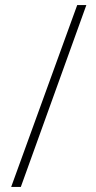

<svg xmlns="http://www.w3.org/2000/svg" viewBox="-20 -735 377 756"><path d="M320 -715 62 1H24L284 -715Z"/></svg>

Font: Noto Sans Lao ExtraCondensed ExtraLight
Style: Regular
Weight: 200
Width: 2
Designer: Monotype Design Team
Foundry: Monotype Imaging Inc.
Version: Version 2.003; ttfautohint (v1.8.4.7-5d5b)